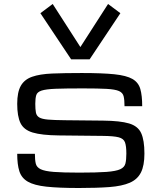

<svg xmlns="http://www.w3.org/2000/svg" viewBox="-20 -944 816 975"><path d="M380.4 10.7Q277.8 10.7 215.6 3.9Q153.3 -2.9 121.3 -21.5Q89.4 -40 78.4 -74.2Q67.4 -108.4 67.4 -163.1H157.2Q157.2 -132.3 161.6 -113.5Q166 -94.7 186.5 -84.7Q207 -74.7 253.2 -71Q299.3 -67.4 382.8 -67.4Q471.2 -67.4 520.3 -71Q569.3 -74.7 590.8 -84.7Q612.3 -94.7 616.9 -113.8Q621.6 -132.8 621.6 -164.1Q621.6 -202.1 614.7 -221.2Q607.9 -240.2 582.5 -246.8Q557.1 -253.4 501.5 -253.9L277.8 -256.3Q191.4 -257.3 146 -271Q100.6 -284.7 84 -319.1Q67.4 -353.5 67.4 -417Q67.4 -476.1 85.7 -508.3Q104 -540.5 143.1 -554.2Q182.1 -567.9 244.6 -570.6Q307.1 -573.2 395.5 -573.2Q499.5 -573.2 560.8 -566.9Q622.1 -560.5 652.6 -543Q683.1 -525.4 692.6 -491.9Q702.1 -458.5 702.1 -404.8H612.3Q612.3 -436.5 607.9 -454.8Q603.5 -473.1 584.2 -481.7Q564.9 -490.2 521.7 -492.7Q478.5 -495.1 400.4 -495.1Q311.5 -495.1 262.2 -493.2Q212.9 -491.2 190.9 -483.9Q168.9 -476.6 164.1 -460.7Q159.2 -444.8 159.2 -417Q159.2 -388.7 162.4 -372.3Q165.5 -356 179.2 -347.7Q192.9 -339.4 223.9 -336.7Q254.9 -334 310.5 -333.5L503.4 -331.5Q590.3 -330.6 635.5 -317.1Q680.7 -303.7 697 -267.8Q713.4 -231.9 713.4 -164.1Q713.4 -103 695.6 -67.9Q677.7 -32.7 638.7 -15.9Q599.6 1 535.9 5.9Q472.2 10.7 380.4 10.7ZM341.3 -642.6 185.1 -877 247.6 -923.8 388.2 -705.1 528.8 -923.8 591.3 -877 435.1 -642.6Z"/></svg>

Font: Michroma
Style: Regular
Weight: 400
Designer: Vernon Adams
Foundry: Vernon Adams
Version: Version 1.100; ttfautohint (v1.8.4.7-5d5b);gftools[0.9.29]